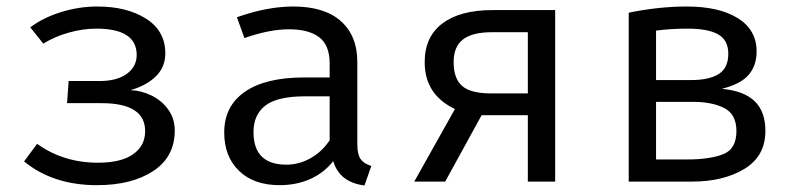

<svg xmlns="http://www.w3.org/2000/svg" viewBox="-20 -558 2440 590"><path d="M286 -309Q339 -309 369.5 -331Q400 -353 400 -389Q400 -470 276 -470Q235 -470 192 -458Q149 -446 113 -424L73 -474Q113 -504 168 -521Q223 -538 279 -538Q370 -538 429 -500.5Q488 -463 488 -394Q488 -352 459 -323.5Q430 -295 381 -281Q413 -280 444.5 -265Q476 -250 496.5 -222Q517 -194 517 -157Q517 -76 451 -32.5Q385 11 278 11Q143 11 54 -62L94 -116Q175 -58 281 -58Q352 -58 389 -84Q426 -110 426 -155Q426 -241 292 -241H186L191 -309Z M1121 -48 1100 12Q1023 2 1004 -63Q976 -27 933.5 -8Q891 11 839 11Q760 11 714.5 -33Q669 -77 669 -151Q669 -232 732.5 -276Q796 -320 915 -320H993V-363Q993 -419 961 -443.5Q929 -468 868 -468Q808 -468 731 -441L708 -505Q801 -538 881 -538Q977 -538 1027.5 -493Q1078 -448 1078 -368V-115Q1078 -84 1088 -69.5Q1098 -55 1121 -48ZM993 -127V-262H917Q833 -262 796 -234Q759 -206 759 -152Q759 -52 860 -52Q899 -52 934.5 -72Q970 -92 993 -127Z M1686 -527V0H1602V-204H1460L1348 0H1253L1378 -223Q1285 -267 1285 -367Q1285 -445 1339.5 -486Q1394 -527 1493 -527ZM1602 -271V-459H1491Q1432 -459 1403 -437Q1374 -415 1374 -367Q1374 -316 1400.5 -293.5Q1427 -271 1488 -271Z M2332 -156Q2332 -78 2267.5 -39Q2203 0 2107 0H1912V-519Q2005 -538 2090 -538Q2190 -538 2247.5 -502Q2305 -466 2305 -400Q2305 -357 2281 -328.5Q2257 -300 2198 -285Q2266 -279 2299 -247Q2332 -215 2332 -156ZM1996 -464V-312H2104Q2159 -312 2188.5 -330.5Q2218 -349 2218 -393Q2218 -434 2187.5 -452Q2157 -470 2092 -470Q2043 -470 1996 -464ZM2243 -155Q2243 -207 2205.5 -226Q2168 -245 2110 -245H1996V-68H2091Q2161 -68 2202 -84Q2243 -100 2243 -155Z"/></svg>

Font: Fira Mono
Style: Regular
Weight: 400
Designer: Carrois Corporate & Edenspiekermann AG
Foundry: Carrois Corporate GbR & Edenspiekermann AG
Version: Version 3.206